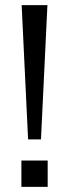

<svg xmlns="http://www.w3.org/2000/svg" viewBox="-20 -725 268 745"><path d="M89 -184 64 -705H164L139 -184ZM63 0V-102H165V0Z"/></svg>

Font: Mulish
Style: Regular
Weight: 400
Designer: Vernon Adams
Foundry: Vernon Adams
Version: Version 3.603; ttfautohint (v1.8.3)